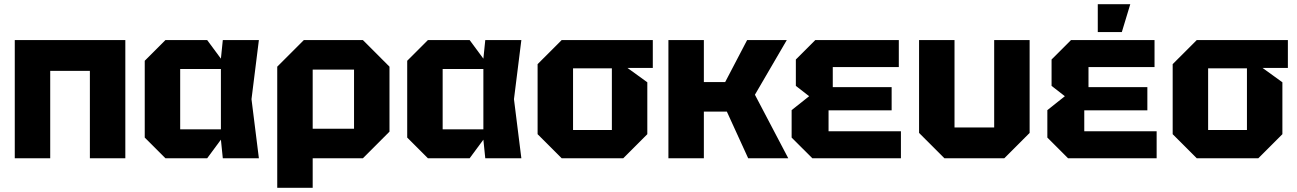

<svg xmlns="http://www.w3.org/2000/svg" viewBox="-20 -750 6146 910"><path d="M50 0V-560H574V0H406V-414H218V0Z M764 0 666 -98V-462L764 -560H962L1027 -472L1036 -560H1207L1172 -280L1207 0H1036L1027 -88L962 0ZM834 -137H1027V-423H834Z M1294 140V-434L1420 -560H1700L1826 -434V-126L1700 0H1462V140ZM1658 -420H1462V-140H1658Z M2008 0 1910 -98V-462L2008 -560H2206L2271 -472L2280 -560H2451L2416 -280L2451 0H2280L2271 -88L2206 0ZM2078 -137H2271V-423H2078Z M2528 -114V-446L2642 -560H3074V-428H2954L3048 -360V-114L2934 0H2642ZM2696 -134H2880V-426H2696Z M3148 0V-560H3316V-361H3417L3521 -560H3709L3558 -301L3716 0H3526L3425 -221H3316V0Z M3830 0 3732 -98V-228L3815 -294L3752 -343V-468L3844 -560H4240V-432H3927V-337H4206V-227H3907V-128H4250V0Z M4860 -560V-120L4740 0H4456L4336 -120V-560H4504V-146H4692V-560Z M5042 0 4944 -98V-228L5027 -294L4964 -343V-468L5056 -560H5452V-432H5139V-337H5418V-227H5119V-128H5462V0ZM5183 -598V-730H5337L5297 -598Z M5538 -114V-446L5652 -560H6084V-428H5964L6058 -360V-114L5944 0H5652ZM5706 -134H5890V-426H5706Z"/></svg>

Font: Tektur
Style: Bold
Weight: 700
Designer: Adam Jagosz
Foundry: Adam Jagosz
Version: Version 1.005;gftools[0.9.30]